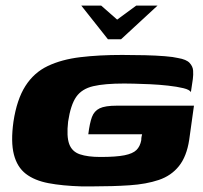

<svg xmlns="http://www.w3.org/2000/svg" viewBox="-20 -661 726 685"><path d="M270 -641H341L398 -591L466 -641H542L412 -521H365ZM271 4Q203 2 153 -7.5Q103 -17 72 -41Q41 -65 29.5 -110Q18 -155 28 -227Q40 -306 70.5 -354Q101 -402 150.5 -425.5Q200 -449 266.5 -457Q333 -465 416 -465Q458 -465 497.5 -464Q537 -463 568 -460.5Q599 -458 615 -454Q645 -449 656.5 -436.5Q668 -424 669 -409Q670 -394 668 -379L661 -332Q657 -341 634 -346.5Q611 -352 579.5 -355.5Q548 -359 515.5 -360.5Q483 -362 457.5 -362.5Q432 -363 423 -363Q353 -363 312.5 -353.5Q272 -344 252 -315.5Q232 -287 223 -227Q217 -174 227 -147Q237 -120 265 -110.5Q293 -101 338 -101Q394 -101 424 -107Q454 -113 467 -126Q480 -139 484 -161Q484 -168 485 -173Q486 -178 487 -182H295Q300 -222 308 -243.5Q316 -265 335.5 -274.5Q355 -284 397 -284H672L655 -162Q646 -103 618.5 -68.5Q591 -34 546.5 -19Q502 -4 442.5 0Q383 4 310 4Q300 4 290 4Q280 4 271 4Z"/></svg>

Font: Genos Thin ExtraBold
Style: Italic
Weight: 800
Italic angle: -8°
Version: Version 1.010